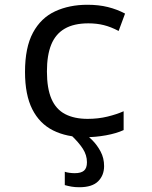

<svg xmlns="http://www.w3.org/2000/svg" viewBox="-20 -566 640 806"><path d="M313 220Q295 220 280.5 217.5Q266 215 252 211V155Q260 158 272 159.5Q284 161 294 161Q320 161 332.5 150.5Q345 140 345 115Q345 85 327.5 58Q310 31 277 0L325 -15Q345 0 366.5 21.5Q388 43 402.5 70.5Q417 98 417 131Q417 170 392 195Q367 220 313 220ZM338 10Q260 10 203 -18.5Q146 -47 115.5 -107.5Q85 -168 85 -264Q85 -367 118.5 -429Q152 -491 211.5 -518.5Q271 -546 347 -546Q394 -546 432.5 -536.5Q471 -527 505 -509L478 -436Q446 -453 416 -460.5Q386 -468 351 -468Q290 -468 251.5 -445.5Q213 -423 195 -378.5Q177 -334 177 -266Q177 -195 196 -151Q215 -107 253.5 -87Q292 -67 348 -67Q392 -67 431 -76.5Q470 -86 499 -99V-20Q469 -6 425 2Q381 10 338 10Z"/></svg>

Font: Noto Sans Mono
Style: Regular
Weight: 400
Designer: Monotype Design Team
Foundry: Monotype Imaging Inc.
Version: Version 2.014